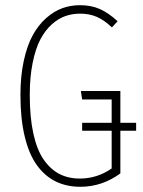

<svg xmlns="http://www.w3.org/2000/svg" viewBox="-20 -713 555 743"><path d="M506.8 -237.8V-207H445.8V-42Q375 9.8 291 9.8Q237.8 9.8 195.8 -10.7Q153.8 -31.2 123 -73.5Q92.3 -115.7 75.7 -184.6Q59.1 -253.4 59.1 -345.2Q59.1 -418.5 72 -477.8Q85 -537.1 106.7 -576.7Q128.4 -616.2 158.4 -642.8Q188.5 -669.4 220.9 -681.2Q253.4 -692.9 289.1 -692.9Q333 -692.9 366.5 -678Q399.9 -663.1 435.1 -630.9L413.1 -606.9Q383.3 -635.3 354.7 -647.7Q326.2 -660.2 290 -660.2Q260.3 -660.2 233.2 -650.9Q206.1 -641.6 180.4 -618.7Q154.8 -595.7 136.2 -560.5Q117.7 -525.4 106.4 -470.2Q95.2 -415 95.2 -345.2Q95.2 -259.8 108.9 -196.8Q122.6 -133.8 148.7 -95.9Q174.8 -58.1 209.5 -40Q244.1 -22 289.1 -22Q355.5 -22 412.1 -61V-207H297.9V-237.8H412.1V-328.1H297.9L293 -360.8H445.8V-237.8Z"/></svg>

Font: Fira Sans Compressed UltraLight
Style: Regular
Weight: 200
Width: 1
Designer: Carrois Corporate & Edenspiekermann AG
Foundry: Carrois Corporate GbR & Edenspiekermann AG
Version: Version 4.203;PS 004.203;hotconv 1.0.88;makeotf.lib2.5.64775